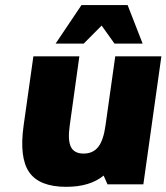

<svg xmlns="http://www.w3.org/2000/svg" viewBox="-20 -720 650 750"><path d="M399.9 0 384.8 -34.2Q331.5 9.8 238.8 9.8Q133.8 9.8 94.2 -47.1Q54.7 -104 72.3 -230L110.4 -500H290L252.4 -230Q244.1 -171.9 257.1 -146Q270 -120.1 306.6 -120.1Q343.3 -120.1 363.8 -146.2Q384.3 -172.4 392.1 -230L430.2 -500H610.4L540 0ZM478.5 -700.2 537.1 -549.8H427.2L377 -620.1L307.1 -549.8H197.3L298.3 -700.2Z"/></svg>

Font: Fivo Sans Heavy
Style: Regular
Weight: 900
Designer: Alexander Slobzheninov
Foundry: Alexander Slobzheninov
Version: 1.0